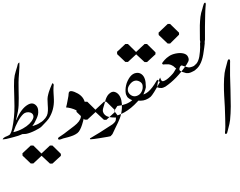

<svg xmlns="http://www.w3.org/2000/svg" viewBox="-33 -1035 1783 1424"><path d="M737.8 -280.3H756.3L818.8 -218.8V-204.1L756.3 -146.5H737.8L676.3 -203.6H675.3L614.7 -147.5H595.2L534.7 -205.1L533.7 -222.7L595.2 -280.3H614.7L675.3 -220.7V-221.7Z M177.2 134.8ZM215.8 -433.1ZM65.9 -54.7Q102.1 -62.5 137.2 -82Q194.3 -114.3 211.9 -154.8Q218.8 -170.4 211.4 -185.1Q204.6 -196.8 190.4 -200.7Q176.3 -204.6 162.4 -201.2Q148.4 -197.8 139.6 -189Q98.1 -148.9 65.9 -54.7ZM221.7 -121.6Q175.3 -44.9 79.6 -21.5Q76.7 -20.5 74.7 -20Q65.4 -17.6 47.4 -12.7Q7.8 -1.5 -13.2 -1Q-11.2 -14.2 20.5 -25.9Q37.6 -32.7 42.5 -40.5Q47.4 -48.3 49.8 -55.7Q52.2 -63 53.7 -67.9Q55.2 -72.3 57.6 -81.5Q75.2 -165 74.2 -247.1Q74.2 -282.7 72.8 -316.9Q69.3 -409.7 71.8 -443.4Q74.2 -477.1 84 -506.8Q93.3 -537.1 94.2 -540.5Q95.2 -543.9 96.2 -548.8Q97.2 -553.7 98.1 -556.6Q98.6 -559.1 100.6 -562.5Q103.5 -569.3 110.8 -571.3Q112.3 -543.5 108.4 -495.6Q104.5 -447.3 104.5 -424.3Q104 -401.4 105 -366.2Q106.4 -331.1 106 -307.6Q106.4 -284.2 105 -253.9Q103.5 -215.8 86.4 -144.5H88.4Q123.5 -229.5 172.4 -257.8Q209 -279.8 234.9 -252.9Q247.6 -239.7 249.8 -219.5Q252 -199.2 249 -186Q246.1 -173.3 240.2 -159.7Q234.9 -146 229.5 -137.2Q226.1 -130.9 221.7 -121.6Z M337.4 44.4H356L418.5 106V120.6L356 178.2H337.4L275.9 120.6H274.9L214.4 177.2H194.8L134.3 119.6L133.3 102.1L194.8 44.4H214.4L274.9 104V103Z M253.9 -81.1Q242.7 -74.2 229 -67.4Q191.4 -48.3 160.6 -42L127.9 -40L138.2 -69.8L157.2 -90.8Q194.3 -92.8 240.2 -111.3Q247.6 -114.3 252.9 -117.7Q258.8 -122.1 265.1 -125.5Q278.3 -132.3 288.1 -142.1Q306.2 -159.2 314.5 -176.8Q321.3 -191.9 322.3 -213.4Q323.2 -231 320.8 -261.7Q318.8 -288.6 319.3 -300.8Q319.8 -309.1 320.8 -317.4Q322.3 -325.7 324.7 -335.4Q327.6 -345.2 329.1 -351.6Q331.1 -357.9 335.4 -369.4Q339.8 -380.9 341.3 -385.3Q342.8 -389.2 348.6 -402.3Q354 -415.5 355 -418Q359.4 -416.5 361.8 -414.1Q364.3 -411.6 364.7 -408.2Q365.2 -404.8 365.2 -401.9Q365.2 -398.9 364.3 -394Q363.8 -389.2 363.8 -386.7Q363.3 -377.4 363.3 -364.3Q363.8 -350.6 364.3 -341.3Q364.7 -332.5 365.7 -318.8Q366.7 -305.2 366.7 -296.4Q369.1 -221.2 331.1 -159.7Q318.8 -140.1 276.4 -97.7Q271.5 -92.8 265.6 -88.4Q260.3 -85 253.9 -81.1ZM242.7 369.1ZM282.7 322.3ZM313 102.5ZM186 134.8Z M457 -238.3Q461.9 -254.4 467.3 -284.9Q472.7 -315.4 474.6 -323.7Q475.1 -327.1 475.3 -334Q475.6 -340.8 476.8 -346.2Q478 -351.6 481.4 -355Q490.7 -364.3 519 -353.5Q575.2 -331.5 591.8 -289.6Q594.7 -282.2 596.7 -274.2Q598.6 -266.1 599.9 -259.3Q601.1 -252.4 601.1 -242.9Q601.1 -233.4 601.1 -227.8Q601.1 -222.2 599.4 -211.4Q597.7 -200.7 597.2 -196Q596.7 -191.4 594 -179.7Q591.3 -168 590.3 -164.8Q589.4 -161.6 586.2 -148.7Q583 -135.7 582.5 -133.8Q569.8 -84 551.8 -59.1Q547.4 -53.2 541 -47.9Q534.7 -42.5 525.4 -37.8Q516.1 -33.2 509.3 -30Q502.4 -26.9 489.5 -22.9Q476.6 -19 471.7 -17.6Q466.8 -16.1 452.9 -12.7Q439 -9.3 437.5 -8.8Q435.5 -8.3 429 -5.9Q422.4 -3.4 417.7 -1.7Q413.1 0 407 0.5Q400.9 1 399.4 -2.4Q393.1 -10.3 405.8 -18.6Q411.1 -22.5 422.6 -29.8Q434.1 -37.1 442.6 -43.5Q451.2 -49.8 459 -56.2Q467.8 -64 493.9 -82.8Q520 -101.6 537.1 -117.9Q554.2 -134.3 562.5 -152.8Q566.9 -164.1 566.9 -173.3Q566.9 -182.6 562.3 -190.4Q557.6 -198.2 550.5 -204.8Q543.5 -211.4 533.7 -216.6Q523.9 -221.7 513.9 -225.6Q503.9 -229.5 493.2 -232.2Q482.4 -234.9 473.4 -236.3Q464.4 -237.8 457 -238.3Z M958 -111.8ZM798.3 -549.3ZM788.6 -25.9Q792 -30.8 792.5 -31.2Q797.9 -35.2 801.8 -42Q805.7 -48.8 807.6 -54.2Q807.6 -54.2 814.5 -68.8Q817.4 -74.7 820.3 -81.1Q846.7 -133.3 856.4 -159.2Q869.1 -194.8 871.1 -235.4Q874 -300.3 848.1 -332.5Q835 -348.6 816.4 -353.5Q795.9 -359.4 772.5 -335.9Q764.2 -327.1 758.1 -314.7Q752 -302.2 749 -291Q745.6 -280.3 741.7 -264.6Q737.8 -249.5 734.4 -240.2Q726.6 -217.3 731.4 -204.1Q735.8 -190.4 746.6 -181.6Q757.3 -172.4 770.5 -168.9Q786.6 -165 798.8 -164.1Q811 -163.1 827.6 -163.1Q827.1 -161.1 826.7 -155.8Q826.7 -155.8 825.7 -145Q824.7 -139.6 823.7 -137.7Q820.3 -130.9 813 -123.5Q806.2 -116.7 801.8 -113.3Q797.9 -110.4 786.1 -103Q774.4 -95.7 772.9 -94.7Q712.9 -54.2 633.8 -8.3Q634.8 -4.9 635.3 -3.4Q636.2 -2 637.2 -2Q637.7 -1.5 640.4 -2Q643.1 -2.4 644.5 -2.4Q656.2 -2.4 702.6 -9.8Q787.1 -22.9 788.6 -25.9Z M1039.1 -708.5H1057.6L1120.1 -647V-632.3L1057.6 -574.7H1039.1L977.5 -631.8H976.6L916 -575.7H896.5L835.9 -633.3L835 -650.9L896.5 -708.5H916L976.6 -648.9V-649.9Z M838.9 -179.2Q838.9 -179.2 814 -212.4L837.4 -249Q909.2 -257.3 947.8 -292Q925.8 -300.3 911.6 -314.9Q907.2 -322.3 904.3 -328.6Q900.9 -335 899.9 -341.3Q897.5 -354 897.9 -370.1Q898.4 -384.8 902.3 -402.8Q905.8 -419.4 913.6 -435.5Q921.4 -451.7 930.7 -464.4Q940.4 -477.1 953.1 -485.4Q966.8 -493.7 981.9 -494.6Q1002.9 -496.1 1019 -482.9Q1034.2 -470.7 1041.5 -448.2Q1048.3 -428.7 1048.8 -390.6Q1048.8 -388.2 1048.3 -385.3Q1046.9 -373 1031.7 -336.9Q941.9 -212.9 838.9 -179.2ZM964.4 -435.5Q945.3 -430.2 929.2 -408.2Q913.1 -386.7 915 -366.2Q917 -344.2 937 -330.1Q957 -316.4 978.5 -322.8Q1003.9 -330.1 1016.1 -353Q1028.8 -376 1024.4 -402.3Q1021.5 -420.4 1002 -430.7Q982.4 -440.9 964.4 -435.5ZM1029.3 -256.3Z M1210.9 -857.4H1228.5L1294.9 -792.5V-777.8L1228.5 -711.9H1210.9L1144 -775.4L1143.1 -793Z M1083.5 -316.4Q1049.8 -288.6 1009.8 -288.1Q994.6 -287.6 986.8 -288.6L983.9 -315.4L1004.4 -332.5Q1064.9 -324.2 1127.9 -435.5L1133.3 -443.8L1152.8 -426.8Q1102.1 -333 1083.5 -316.4ZM1263.2 -678.2ZM1173.8 -263.2Z M1330.6 -321.3ZM1193.8 -392.6Q1276.4 -448.2 1347.2 -551.3Q1348.6 -552.7 1350.1 -554.7L1363.3 -578.6Q1370.6 -594.2 1361.8 -612.8Q1353 -632.8 1327.1 -638.7Q1302.7 -644.5 1271 -638.2Q1241.2 -632.3 1221.7 -619.1Q1200.7 -605 1189 -591.8Q1181.6 -583.5 1174.3 -574.2Q1167 -565.4 1170.9 -561Q1175.3 -555.7 1178.7 -556.6Q1180.7 -557.1 1183.1 -557.1Q1186 -557.6 1195.3 -558.1Q1208 -558.6 1220.7 -557.6Q1233.9 -556.2 1252 -544.9L1262.7 -535.6Q1267.6 -531.2 1272.5 -527.3Q1274.4 -525.9 1273.4 -524.9Q1271.5 -522.9 1270.5 -522.9Q1256.3 -495.1 1239.7 -479Q1239.7 -478.5 1231.4 -470.2Q1200.7 -439 1178.2 -433.1Q1167 -430.2 1160.6 -444.3Q1159.2 -447.3 1158.2 -450.2Q1157.2 -452.1 1156.2 -455.1Q1155.3 -457.5 1154.8 -460Q1154.3 -459 1149.9 -450.2Q1145.5 -440.4 1137.2 -422.9L1131.8 -387.7Q1149.9 -380.9 1166 -382.3Q1171.4 -382.8 1176.8 -384.8Q1187.5 -388.7 1193.8 -392.6Z M1487.3 -738.3Q1485.8 -736.3 1485.8 -733.9Q1485.4 -727.5 1484.9 -722.2Q1485.4 -718.3 1485.4 -713.4Q1482.4 -686.5 1481.9 -683.1Q1480 -669.9 1478 -656.2Q1466.3 -554.7 1418.5 -519Q1414.6 -514.2 1406.7 -509.8Q1398.4 -505.4 1394 -503.4Q1389.6 -501 1381.8 -497.6Q1374 -494.6 1367.2 -493.2Q1360.4 -492.2 1354 -492.7Q1347.7 -492.7 1346.7 -493.2Q1312 -502 1301.8 -510.7Q1294.4 -517.6 1299.8 -533.7Q1305.7 -549.3 1315.4 -549.8Q1339.4 -540.5 1361.8 -535.6Q1369.1 -534.2 1377.9 -536.1Q1392.6 -539.1 1404.3 -545.4Q1409.7 -548.3 1412.6 -553.2Q1444.3 -573.2 1449.7 -651.9Q1452.6 -684.6 1450.7 -714.8Q1451.2 -717.8 1452.1 -720.2Q1452.1 -724.6 1451.7 -729.5Q1451.7 -733.9 1449.7 -738.3Q1449.7 -740.2 1449.7 -742.7Q1449.2 -782.2 1449.2 -815.9Q1449.2 -835.4 1449.2 -848.1Q1449.7 -860.4 1450.7 -878.4Q1451.7 -896 1453.6 -910.2Q1457 -932.1 1459 -939.5Q1467.8 -968.3 1468.3 -970.7Q1468.3 -972.2 1471.7 -984.9Q1475.1 -997.6 1478.5 -1006.3Q1482.4 -1015.1 1487.3 -1015.1Q1493.7 -1015.1 1493.2 -1002.9Q1493.2 -996.6 1491.2 -981Q1489.3 -964.4 1489.7 -956.1Q1489.3 -946.3 1488.8 -929.2Q1486.3 -840.3 1487.3 -738.3Z M1665 -595.2Q1668 -595.2 1670.2 -593.3Q1672.4 -591.3 1672.9 -587.4Q1673.3 -583.5 1673.6 -580.8Q1673.8 -578.1 1673.6 -573.2Q1673.3 -568.4 1673.3 -568.4Q1673.3 -557.6 1673.3 -538.6Q1673.3 -519.5 1673.3 -503.9Q1673.3 -488.3 1673.3 -474.6Q1673.8 -445.8 1676.3 -372.3Q1678.7 -298.8 1678.5 -246.1Q1678.2 -193.4 1673.3 -144Q1671.9 -125 1655.8 -64.9Q1655.3 -64 1654.5 -60.3Q1653.8 -56.6 1653.1 -54.2Q1652.3 -51.8 1651.1 -48.6Q1649.9 -45.4 1647.9 -43.7Q1646 -42 1643.6 -41.5Q1640.1 -41 1638.2 -42.7Q1636.2 -44.4 1636 -48.1Q1635.7 -51.8 1635.7 -54.9Q1635.7 -58.1 1636.5 -62.3Q1637.2 -66.4 1637.2 -67.4Q1638.2 -81.1 1638.2 -96.2Q1638.2 -111.3 1637.7 -130.1Q1637.2 -148.9 1637.2 -158.7Q1637.2 -192.9 1634.5 -241.7Q1631.8 -290.5 1629.6 -326.9Q1627.4 -363.3 1627.7 -409.2Q1627.9 -455.1 1632.8 -493.7Q1634.8 -505.9 1637.7 -518.3Q1640.6 -530.8 1645.5 -548.1Q1650.4 -565.4 1651.9 -572.3Q1652.3 -573.2 1652.6 -575Q1652.8 -576.7 1653.3 -577.9Q1653.8 -579.1 1654.3 -581.1Q1654.8 -583 1655.3 -584.5Q1655.8 -585.9 1656.5 -587.6Q1657.2 -589.4 1658.2 -590.6Q1659.2 -591.8 1660.2 -593Q1661.1 -594.2 1662.4 -594.7Q1663.6 -595.2 1665 -595.2Z"/></svg>

Font: Dehalvi Khush Khat
Style: Regular
Weight: 400
Version: Version 002.500